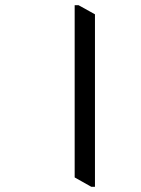

<svg xmlns="http://www.w3.org/2000/svg" viewBox="-20 -686 541 738"><path d="M345 -631V32H331L267 -4V-666H282Z"/></svg>

Font: Martel
Style: Regular
Weight: 400
Designer: Dan Reynolds
Foundry: Dan Reynolds
Version: Version 1.001; ttfautohint (v1.1) -l 5 -r 5 -G 72 -x 0 -D la